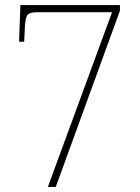

<svg xmlns="http://www.w3.org/2000/svg" viewBox="-20 -734 550 754"><path d="M168 0 420 -686H127Q100 -686 90 -677.5Q80 -669 78 -632L75 -570H55L60 -714H451V-692L199 0Z"/></svg>

Font: Noto Serif Ethiopic SemiCondensed Thin
Style: Regular
Weight: 100
Width: 4
Designer: Monotype Design Team
Foundry: Monotype Imaging Inc.
Version: Version 2.102; ttfautohint (v1.8.4.7-5d5b)